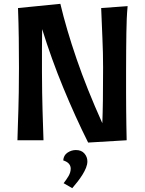

<svg xmlns="http://www.w3.org/2000/svg" viewBox="-20 -732 756 1002"><path d="M646 -700Q643 -668 641.5 -634.5Q640 -601 639.5 -560.5Q639 -520 638.5 -470Q638 -420 638 -356Q638 -296 638 -247.5Q638 -199 638.5 -157Q639 -115 639.5 -77Q640 -39 641 0L440 12Q373 -122 310.5 -273.5Q248 -425 200 -580Q200 -561 199.5 -534.5Q199 -508 199 -478Q199 -448 199 -416.5Q199 -385 199 -356Q199 -296 200 -247.5Q201 -199 202 -157Q203 -115 204.5 -77Q206 -39 207 0H71Q72 -48 73.5 -84.5Q75 -121 76 -160.5Q77 -200 78 -251Q79 -302 79 -379Q79 -456 78 -532.5Q77 -609 74 -690L295 -712Q326 -581 379.5 -425Q433 -269 514 -89Q516 -137 517 -209Q518 -281 518 -379Q518 -456 514.5 -532.5Q511 -609 508 -690ZM310 105Q312 78 332.5 64.5Q353 51 376 51Q405 51 420.5 69Q436 87 436 110Q436 126 429 143.5Q422 161 410.5 179.5Q399 198 385 216Q371 234 357 250L312 224Q325 208 337 188Q349 168 349 148Q349 134 340 123Q331 112 310 105Z"/></svg>

Font: Cantora One
Style: Regular
Weight: 400
Designer: Pablo Impallari, Rodrigo Fuenzalida
Foundry: Pablo Impallari
Version: Version 1.002; ttfautohint (v0.8) -G 200 -r 50